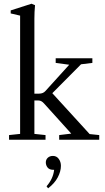

<svg xmlns="http://www.w3.org/2000/svg" viewBox="-20 -746 562 1025"><path d="M28.3 0V-24.9L87.4 -31.2V-662.6L37.1 -674.3V-690.4L148.4 -726.1L167 -718.3Q163.6 -681.6 163.6 -646.5V-246.1H188.5Q210 -246.1 222.2 -259.8L349.6 -400.4L277.3 -410.2V-435.1H473.1V-410.2L412.6 -402.8L259.3 -248.5L458.5 -30.3L509.8 -24.9V0H295.9V-24.9L360.4 -32.7L215.3 -193.4Q201.2 -209.5 186 -209.5H163.6V-31.2L223.1 -24.9V0ZM236.8 259.3 228.5 248.5Q263.7 208.5 269 160.6H265.1Q243.7 160.6 234.1 148.4Q224.6 136.2 224.6 121.1Q224.6 106 235.1 96.2Q245.6 86.4 262.7 86.4Q282.2 86.4 293.7 102.3Q305.2 118.2 305.2 139.2Q305.2 168.9 288.3 200.9Q271.5 232.9 236.8 259.3Z"/></svg>

Font: Elstob
Style: Regular
Weight: 400
Designer: Peter S. Baker
Version: Version 1.015